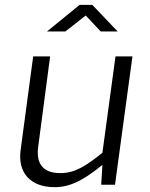

<svg xmlns="http://www.w3.org/2000/svg" viewBox="-20 -764 620 793"><path d="M203 9H206C273 9 329 -23 403 -83L398 -1H455L527 -531H457L403 -133C334 -78 290 -49 229 -49C155 -49 128 -91 138 -160L187 -531H117L65 -143C53 -51 105 8 203 9ZM466 -634 361 -744H309L174 -634H250L334 -700L396 -634Z"/></svg>

Font: Cheyenne Sans Light
Style: Italic
Weight: 300
Italic angle: -8.13011°
Designer: The Public Sans project authors (U.S. Web Design System), Libre Franklin designed by Pablo Impallari and Rodrigo Fuenzal
Foundry: The Cheyenne Sans Project Authors
Version: Version 2.007